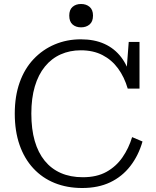

<svg xmlns="http://www.w3.org/2000/svg" viewBox="-20 -925 784 962"><path d="M385 -673Q330 -673 284 -652.5Q238 -632 205 -591.5Q172 -551 154.5 -492Q137 -433 137 -356Q137 -278 154 -219Q171 -160 204 -119.5Q237 -79 285 -58Q333 -37 395 -37Q465 -37 513.5 -64Q562 -91 593.5 -136.5Q625 -182 642 -238L694 -216Q674 -146 633 -93Q592 -40 532 -11.5Q472 17 392 17Q316 17 254 -8Q192 -33 147 -81.5Q102 -130 78 -199Q54 -268 54 -356Q54 -443 78.5 -512Q103 -581 148.5 -629Q194 -677 254.5 -702.5Q315 -728 385 -728Q453 -728 503.5 -705Q554 -682 587.5 -638Q621 -594 636 -531L612 -544L625 -715H679V-481H620Q603 -539 571.5 -582Q540 -625 493.5 -649Q447 -673 385 -673ZM386 -788Q360 -788 343.5 -802.5Q327 -817 327 -847Q327 -876 343.5 -890.5Q360 -905 386 -905Q412 -905 429 -890.5Q446 -876 446 -847Q446 -817 429 -802.5Q412 -788 386 -788Z"/></svg>

Font: Roboto Serif 20pt Light
Style: Regular
Weight: 300
Version: Version 1.008